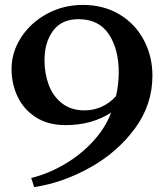

<svg xmlns="http://www.w3.org/2000/svg" viewBox="-20 -736 675 781"><path d="M247 -227Q353 -227 432 -278Q409 -216 358.5 -161Q308 -106 242 -67.5Q176 -29 107 -12L119 25Q234 8 345.5 -54Q457 -116 528.5 -213Q600 -310 600 -428Q600 -508 564.5 -574Q529 -640 465 -678Q401 -716 317 -716Q238 -716 171.5 -680Q105 -644 66 -584Q27 -524 27 -455Q27 -394 52 -342Q77 -290 126.5 -258.5Q176 -227 247 -227ZM324 -287Q269 -287 232 -316Q195 -345 178 -391.5Q161 -438 161 -490Q161 -564 196 -611Q231 -658 299 -658Q382 -658 422.5 -597Q463 -536 463 -442Q463 -394 452 -345Q427 -317 394 -302Q361 -287 324 -287Z"/></svg>

Font: Amita
Style: Bold
Weight: 700
Designer: Eduardo Rodriguez Tunni, Modular Infotech, Brian J. Bonislawsky
Foundry: Eduardo Rodriguez Tunni, Modular Infotech, Brian J. Bonislawsky
Version: Version 1.003